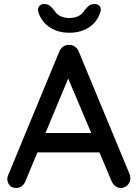

<svg xmlns="http://www.w3.org/2000/svg" viewBox="-20 -926 682 950"><path d="M331 -570 106 -30Q100 -14 88 -5Q76 4 61 4Q39 4 28 -8.5Q17 -21 16 -40Q16 -47 19 -56L273 -670Q280 -687 293.5 -696Q307 -705 323 -704Q338 -704 351 -695Q364 -686 370 -670L621 -65Q625 -55 625 -45Q625 -23 610.5 -9.5Q596 4 578 4Q563 4 550.5 -5.5Q538 -15 532 -30L305 -567ZM146 -172 191 -268H474L491 -172ZM323 -764Q269 -764 229 -789Q189 -814 172 -859Q164 -881 172.5 -893.5Q181 -906 198 -906Q216 -906 226 -898Q236 -890 248 -875Q259 -857 277.5 -847Q296 -837 323 -837Q376 -837 398 -875Q410 -890 420.5 -898Q431 -906 448 -906Q466 -906 474.5 -894Q483 -882 475 -861Q458 -814 418 -789Q378 -764 323 -764Z"/></svg>

Font: Quicksand SemiBold
Style: Regular
Weight: 600
Designer: Andrew Paglinawan
Foundry: Andrew Paglinawan
Version: Version 3.006